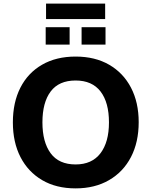

<svg xmlns="http://www.w3.org/2000/svg" viewBox="-20 -1028 835 1059"><path d="M51 -353Q51 -463 92.5 -544.5Q134 -626 212 -671Q290 -716 397 -716Q504 -716 582 -671Q660 -626 702.5 -544.5Q745 -463 745 -354Q745 -244 702.5 -162Q660 -80 581.5 -34.5Q503 11 397 11Q290 11 212.5 -34.5Q135 -80 93 -161.5Q51 -243 51 -353ZM214 -353Q214 -244 259.5 -182.5Q305 -121 397 -121Q487 -121 534 -182.5Q581 -244 581 -353Q581 -463 534.5 -523.5Q488 -584 397 -584Q305 -584 259.5 -523.5Q214 -463 214 -353ZM234 -923V-1008H560V-923ZM232 -782V-878H364V-782ZM430 -782V-878H562V-782Z"/></svg>

Font: Mulish ExtraBold
Style: Regular
Weight: 800
Designer: Vernon Adams
Foundry: Vernon Adams
Version: Version 3.603; ttfautohint (v1.8.3)